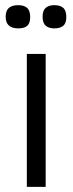

<svg xmlns="http://www.w3.org/2000/svg" viewBox="-20 -724 281 744"><path d="M84 0V-515H157V0ZM191 -614Q169 -614 157 -624.5Q145 -635 145 -659Q145 -683 157 -693.5Q169 -704 191 -704Q213 -704 225 -693.5Q237 -683 237 -658Q237 -634 225 -624Q213 -614 191 -614ZM51 -614Q2 -614 2 -659Q2 -683 14.5 -693.5Q27 -704 50 -704Q73 -704 85 -693.5Q97 -683 97 -658Q97 -634 85.5 -624Q74 -614 51 -614Z"/></svg>

Font: Bricolage Grotesque 12pt Light
Style: Regular
Weight: 300
Designer: Mathieu Triay
Foundry: Atelier Triay
Version: Version 1.001; ttfautohint (v1.8.4.7-5d5b);gftools[0.9.33.de